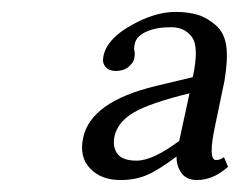

<svg xmlns="http://www.w3.org/2000/svg" viewBox="-20 -657 399 319"><path d="M294.9 -502Q229 -485.8 202.4 -470.2Q175.8 -454.6 170.4 -431.2Q166.5 -413.6 174.8 -401.9Q183.1 -390.1 207 -390.1Q233.9 -390.1 277.8 -422.9ZM307.1 -357.9Q289.6 -357.9 281.2 -369.9Q272.9 -381.8 273.4 -397Q242.7 -374 223.6 -366Q204.6 -357.9 180.2 -357.9Q147.9 -357.9 129.6 -377.2Q111.3 -396.5 118.2 -428.2Q130.9 -488.3 239.3 -514.2L300.3 -528.8Q311 -578.6 299.1 -595.2Q287.1 -611.8 264.2 -611.8Q239.7 -611.8 223.4 -604.5Q207 -597.2 204.1 -585Q202.1 -576.2 203.4 -572Q204.6 -567.9 203.1 -560.1Q201.7 -552.7 193.6 -545.9Q185.5 -539.1 172.4 -539.1Q161.1 -539.1 155.3 -545.9Q149.4 -552.7 151.9 -564Q157.7 -592.3 197.5 -614.7Q237.3 -637.2 271.5 -637.2Q292 -637.2 307.9 -632.6Q323.7 -627.9 338.4 -615.2Q353 -602.5 356 -580.3Q358.9 -558.1 353 -522.9L337.4 -448.2Q325.2 -391.1 338.9 -391.1Q346.2 -391.1 352.1 -396L358.9 -379.9Q334.5 -357.9 307.1 -357.9Z"/></svg>

Font: Linux Biolinum O
Style: Italic
Weight: 400
Italic angle: -12°
Designer: Philipp H. Poll
Foundry: Philipp H. Poll
Version: Version 1.1.3